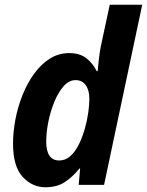

<svg xmlns="http://www.w3.org/2000/svg" viewBox="-20 -780 620 810"><path d="M172 10Q116 10 75.5 -34Q35 -78 35 -174Q35 -223 45 -276Q55 -329 75 -379Q95 -429 124 -469Q153 -509 190 -532.5Q227 -556 272 -556Q316 -556 343.5 -535Q371 -514 388 -480H392Q393 -493 396.5 -525Q400 -557 405 -583L443 -760H580L419 0H312L318 -69H315Q286 -33 253 -11.5Q220 10 172 10ZM230 -103Q257 -103 277.5 -122Q298 -141 313 -171.5Q328 -202 338 -237.5Q348 -273 352.5 -306Q357 -339 357 -363Q357 -400 341.5 -421Q326 -442 299 -442Q271 -442 248.5 -416.5Q226 -391 209.5 -351Q193 -311 184 -266.5Q175 -222 175 -183Q175 -103 230 -103Z"/></svg>

Font: Noto Sans SemiCondensed
Style: Bold Italic
Weight: 700
Width: 4
Italic angle: -12°
Designer: Monotype Design Team
Foundry: Monotype Imaging Inc.
Version: Version 2.013; ttfautohint (v1.8.4.7-5d5b)